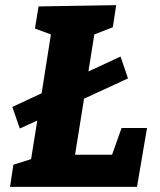

<svg xmlns="http://www.w3.org/2000/svg" viewBox="-20 -727 621 747"><path d="M28 -311 142 -364 178 -593 116 -616 130 -702 432 -707 419 -621 347 -593 324 -449 449 -507 478 -422 307 -343 272 -125H416L453 -229H552L513 0H19L32 -86L101 -108L125 -258L57 -227Z"/></svg>

Font: Bitter ExtraBold
Style: Italic
Weight: 800
Italic angle: -9°
Designer: Sol Matas, and Bitter project Authors
Foundry: Sol Matas
Version: Version 2.001